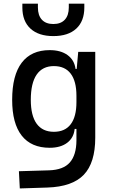

<svg xmlns="http://www.w3.org/2000/svg" viewBox="-20 -803 626 1056"><path d="M88.9 233.4 84 138.7 250 133.8Q328.6 131.3 364.3 90.3Q399.9 49.3 400.4 -30.3V-408.2L410.2 -517.6H503.9V-45.9Q503.9 92.3 440.9 158.2Q377.9 224.1 240.2 228.5ZM253.4 9.8Q151.9 9.8 99.4 -57.1Q46.9 -124 46.9 -253.9Q46.9 -388.7 99.4 -458Q151.9 -527.3 253.4 -527.3Q314 -527.3 351.6 -500Q389.2 -472.7 395.5 -423.8H435.5L400.4 -276.4Q400.4 -356.4 368.9 -397.9Q337.4 -439.5 276.4 -439.5Q213.9 -439.5 181.6 -392.6Q149.4 -345.7 149.4 -253.9Q149.4 -167 181.6 -122.6Q213.9 -78.1 276.4 -78.1Q337.4 -78.1 368.9 -119.6Q400.4 -161.1 400.4 -241.2L435.5 -93.8H390.6Q385.7 -44.9 349.4 -17.6Q313 9.8 253.4 9.8ZM273.4 -604.5Q192.4 -604.5 147.7 -645.5Q103 -686.5 103 -761.7V-782.7H188.5V-761.7Q188.5 -718.3 210.4 -694.6Q232.4 -670.9 273.4 -670.9Q314.5 -670.9 336.4 -694.6Q358.4 -718.3 358.4 -761.7V-782.7H443.8V-761.7Q443.8 -686.5 399.4 -645.5Q355 -604.5 273.4 -604.5Z"/></svg>

Font: Cascadia Code
Style: Regular
Weight: 400
Monospace: yes
Designer: Aaron Bell
Foundry: Saja Typeworks
Version: Version 2106.017